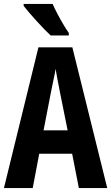

<svg xmlns="http://www.w3.org/2000/svg" viewBox="-20 -1020 564 974"><path d="M380 -66 346 -240H179L146 -66H0L175 -780H347L524 -66ZM283 -558Q275 -596 271 -620Q267 -644 262 -671Q259 -649 251.5 -615.5Q244 -582 240 -560L201 -359H323ZM247 -1000Q256 -979 271 -950.5Q286 -922 302 -895Q318 -868 329 -853V-840H237Q224 -852 205 -871.5Q186 -891 165.5 -913.5Q145 -936 127.5 -956.5Q110 -977 100 -990V-1000Z"/></svg>

Font: Noto Sans Malayalam UI ExtraCondensed
Style: Bold
Weight: 700
Width: 2
Designer: Jelle Bosma - Monotype Design Team
Foundry: Monotype Imaging Inc.
Version: Version 2.104; ttfautohint (v1.8.4.7-5d5b)